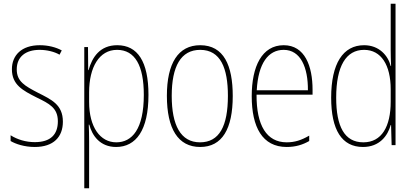

<svg xmlns="http://www.w3.org/2000/svg" viewBox="-20 -780 2222 1032"><path d="M318 -126C318 -218 256 -245 183 -282C114 -318 70 -342 70 -407C70 -476 119 -512 193 -512C232 -512 273 -502 300 -486L312 -509C281 -526 239 -537 194 -537C95 -537 44 -482 44 -408C44 -324 102 -294 177 -256C245 -223 291 -200 291 -128C291 -57 252 -16 167 -16C119 -16 73 -30 37 -53V-22C64 -6 111 10 167 10C268 10 318 -44 318 -126Z M610 -537C517 -537 475 -472 456 -403H454L453 -527H433V232H459V-21C459 -56 458 -88 457 -110H460C475 -51 518 10 604 10C711 10 778 -80 778 -270C778 -449 720 -537 610 -537ZM609 -512C706 -512 753 -427 753 -270C753 -86 690 -15 605 -15C519 -15 459 -96 459 -232V-284C459 -418 513 -512 609 -512Z M1231 -264C1231 -428 1183 -537 1056 -537C938 -537 877 -440 877 -265C877 -88 937 10 1056 10C1174 10 1231 -87 1231 -264ZM903 -265C903 -423 952 -512 1056 -512C1166 -512 1205 -413 1205 -265C1205 -102 1159 -15 1055 -15C951 -15 903 -107 903 -265Z M1505 -537C1388 -537 1333 -423 1333 -263C1333 -97 1390 10 1521 10C1569 10 1607 -2 1642 -22V-51C1599 -26 1564 -15 1521 -15C1413 -15 1358 -106 1359 -271H1660V-298C1660 -424 1619 -537 1505 -537ZM1505 -512C1596 -512 1636 -417 1635 -295H1360C1368 -440 1422 -512 1505 -512Z M1931 10C2020 10 2064 -50 2080 -108H2082L2085 0H2106V-760H2080V-511C2080 -483 2081 -456 2082 -425H2080C2066 -481 2018 -537 1937 -537C1824 -537 1760 -439 1760 -255C1760 -82 1817 10 1931 10ZM1933 -15C1831 -15 1787 -101 1787 -255C1787 -425 1840 -512 1937 -512C2029 -512 2080 -430 2080 -300V-234C2080 -100 2032 -15 1933 -15Z"/></svg>

Font: Noto Sans Lao Condensed Thin
Style: Regular
Weight: 100
Width: 3
Designer: Monotype Design Team
Foundry: Monotype Imaging Inc.
Version: Version 2.003